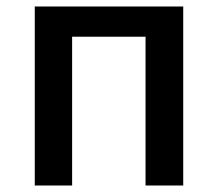

<svg xmlns="http://www.w3.org/2000/svg" viewBox="-20 -571 670 591"><path d="M87 0H202V-458H428V0H544V-551H87Z"/></svg>

Font: Noto Sans JP Medium
Style: Regular
Weight: 500
Designer: Ryoko NISHIZUKA 西塚涼子 (kana, bopomofo & ideographs); Paul D. Hunt (Latin, Greek & Cyrillic); Sandoll Communications 산돌커뮤니
Foundry: Adobe
Version: Version 2.004;hotconv 1.0.118;makeotfexe 2.5.65603